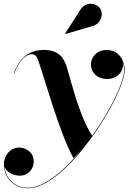

<svg xmlns="http://www.w3.org/2000/svg" viewBox="-56 -733 678 1013"><path d="M427.5 -594C475.5 -603.5 493 -657 472 -689C453.5 -717 396.5 -728 367.5 -680.5L287 -555L288 -553.5ZM91 260C298.5 260 602 -233.5 602 -363.5C602 -409.5 574.5 -469.5 506 -469.5C459 -469.5 424 -436 424 -393C424 -348 459.5 -316 509.5 -316C553.5 -316 593 -347 593 -390.5C593 -395.5 592.5 -400.5 591.5 -405.5C596.5 -391.5 599 -377 599 -363.5C599 -300 527.5 -152.5 430.5 -17C366 -113.5 324 -285.5 297.5 -375.5C281.5 -431 251.5 -469.5 175 -469.5C107.5 -469.5 50 -436.5 17 -346.5L19 -345.5C48 -423.5 89 -447 111 -447C133 -447 140 -429.5 144 -419C171.5 -346.5 259 -24.5 332 101.5C352 81 367 64.5 380.5 48.5C287 164.5 179 257.5 91 257.5C21.5 257.5 -25.5 210 -32 146.5C-22.5 175.5 14 194 49 194C89 194 122 162 122 119C122 71 81 45.5 46 45.5C-2 45.5 -35.5 88 -35.5 131.5C-35.5 203.5 14 260 91 260Z"/></svg>

Font: Bodoni* 72pt
Style: Bold Italic
Weight: 700
Italic angle: -13°
Version: Version 2.3